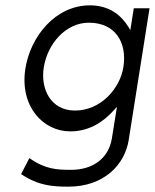

<svg xmlns="http://www.w3.org/2000/svg" viewBox="-20 -502 580 719"><path d="M75 -245C53 -103 142 -10 243 -10C314 -10 367 -45 407 -90L418 -102L399 16C387 91 328 134 246 134C194 134 149 132 90 90L59 150C124 193 175 197 236 197C371 197 448 113 462 22L540 -471H481L468 -389L461 -401C434 -445 389 -482 317 -482C187 -482 94 -365 75 -245ZM144 -250C158 -337 225 -417 313 -417C410 -417 457 -345 442 -250C429 -170 357 -88 261 -88C169 -88 131 -170 144 -250Z"/></svg>

Font: Charger Sport
Style: LitObl
Weight: 300
Designer: Jasper
Foundry: Cannot Into Space Fonts
Version: Version 1.1